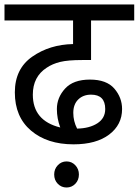

<svg xmlns="http://www.w3.org/2000/svg" viewBox="-20 -642 617 854"><path d="M307 0Q408 0 465.5 -43.5Q523 -87 523 -157Q523 -208 488.5 -248Q454 -288 380 -288Q306 -288 269.5 -248Q233 -208 233 -157Q233 -115 248 -75Q126 -105 126 -221Q126 -301 188 -341Q213 -358 247.5 -366.5Q282 -375 346 -375H385V-551H577V-622H0V-551H305V-446Q201 -444 123.5 -390Q46 -336 46 -231Q46 -122 118 -61Q190 0 307 0ZM306 -140Q306 -178 328 -199.5Q350 -221 385 -221Q448 -221 448 -157Q448 -116 413 -93.5Q378 -71 323 -70Q306 -103 306 -140ZM221 134Q221 159 237 175.5Q253 192 276 192Q299 192 315 175.5Q331 159 331 134Q331 110 315 93Q299 76 276 76Q253 76 237 93Q221 110 221 134Z"/></svg>

Font: Noto Sans Devanagari
Style: Regular
Weight: 400
Designer: Jelle Bosma - Monotype Design Team
Foundry: Monotype Imaging Inc.
Version: Version 1.901